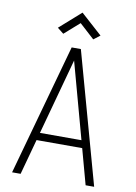

<svg xmlns="http://www.w3.org/2000/svg" viewBox="-107 -1085 814 1152"><g transform="rotate(10 300.0 -508.5)"><path d="M50 0 272 -800H328L550 0H498L300 -725L102 0ZM140 -216 152 -262H448L460 -216ZM391 -870 300 -953 208 -872 170 -902 300 -1017 430 -900Z"/></g></svg>

Font: Victor Mono Thin Thin
Style: Regular
Weight: 250
Monospace: yes
Version: Version 1.561;gftools[0.9.30]